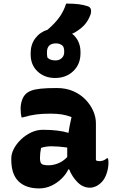

<svg xmlns="http://www.w3.org/2000/svg" viewBox="-20 -1041 640 1071"><path d="M349 -1021Q390 -1021 418.5 -1017.5Q447 -1014 470 -1006Q484 -1001 487 -988.5Q490 -976 485 -960Q472 -925 451.5 -902.5Q431 -880 399 -861Q391 -856 382 -853Q404 -836 416.5 -810Q429 -784 429 -751V-744Q429 -683 389 -644.5Q349 -606 287 -606Q229 -606 190 -642Q151 -678 151 -738V-745Q151 -793 177 -827.5Q203 -862 245 -875Q284 -908 309.5 -942.5Q335 -977 349 -1021ZM293 -799Q242 -799 242 -750V-743Q242 -730 245 -719Q255 -710 266 -707Q277 -704 290 -704Q311 -704 324.5 -717Q338 -730 338 -749V-756Q338 -773 331 -784Q316 -799 293 -799ZM515 -354V-147Q522 -142 534 -142Q544 -142 555 -145.5Q566 -149 576 -158H582Q584 -151 584.5 -146Q585 -141 585 -133Q585 -103 574.5 -72.5Q564 -42 547 -25Q530 -8 513.5 -1Q497 6 482 6Q442 6 411.5 -25.5Q381 -57 366 -96H361Q349 -70 324.5 -45.5Q300 -21 267.5 -5.5Q235 10 198 10Q124 10 83.5 -29.5Q43 -69 43 -150V-158Q43 -184 57.5 -211.5Q72 -239 97 -263Q122 -287 153.5 -302Q185 -317 219 -317Q306 -317 362 -300Q367 -336 379 -388Q350 -399 323 -403Q296 -407 261 -407Q215 -407 181 -402.5Q147 -398 106 -386H100Q95 -408 95 -435Q95 -458 102 -480Q109 -502 123 -516Q135 -528 154.5 -535.5Q174 -543 208 -546.5Q242 -550 297 -550Q349 -550 389.5 -532Q430 -514 458 -484.5Q486 -455 500.5 -421Q515 -387 515 -354ZM203 -159Q203 -135 212 -127Q221 -119 251 -119Q276 -119 303.5 -129.5Q331 -140 355 -165V-218Q306 -225 266 -225Q235 -225 209 -216Q203 -186 203 -161Z"/></svg>

Font: Recursive Mn Csl St XBd
Style: Regular
Weight: 800
Monospace: yes
Version: Version 1.079;hotconv 1.0.112;makeotfexe 2.5.65598; ttfautoh